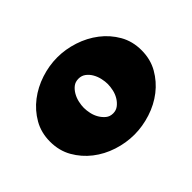

<svg xmlns="http://www.w3.org/2000/svg" viewBox="-95 -547 715 715"><g transform="rotate(-45 262.0 -189.5)"><path d="M262 -393Q305 -393 348 -379Q391 -365 425.5 -338.5Q460 -312 481.5 -274.5Q503 -237 503 -190Q503 -142 481.5 -104.5Q460 -67 426 -40.5Q392 -14 348.5 0Q305 14 262 14Q218 14 175 0Q132 -14 98 -40.5Q64 -67 42.5 -104.5Q21 -142 21 -190Q21 -237 42.5 -274.5Q64 -312 98.5 -338.5Q133 -365 176 -379Q219 -393 262 -393ZM262 -281Q245 -281 233.5 -272Q222 -263 214 -249Q206 -235 202.5 -219Q199 -203 199 -190Q199 -176 202.5 -160Q206 -144 214 -130.5Q222 -117 233.5 -107.5Q245 -98 262 -98Q278 -98 290 -107.5Q302 -117 310 -130.5Q318 -144 321.5 -160Q325 -176 325 -190Q325 -203 321.5 -219Q318 -235 310 -249Q302 -263 290 -272Q278 -281 262 -281Z"/></g></svg>

Font: CAT Rhythmus
Style: Regular
Weight: 400
Designer: Peter Wiegel nach alter Vorlage
Foundry: Peter Wiegel
Version: 1.000